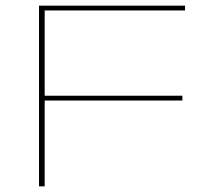

<svg xmlns="http://www.w3.org/2000/svg" viewBox="-20 -659 742 679"><path d="M118 0V-639H138V0ZM129 -303.5V-320.5H625V-303.5ZM129 -622V-639H634.5V-622Z"/></svg>

Font: Anek Latin Expanded Thin
Style: Regular
Weight: 250
Width: 7
Designer: Yesha Goshar
Foundry: Ek Type
Version: Version 1.003